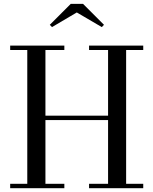

<svg xmlns="http://www.w3.org/2000/svg" viewBox="-20 -990 807 1010"><path d="M733.5 -750V-727H643.5V-23H733.5V0H448.5V-23H548.5V-358.5H219V-23H318.5V0H33.5V-23H123.5V-727H33.5V-750H318.5V-727H219V-381.5H548.5V-727H448.5V-750ZM253.5 -847.5 242 -859.5 352 -969.5H417L527 -859.5L515.5 -847.5L384 -924.5Z"/></svg>

Font: BodoniModa 10 Custom
Style: Regular
Weight: 400
Designer: Owen Earl
Foundry: indestructible type
Version: Version 2.005